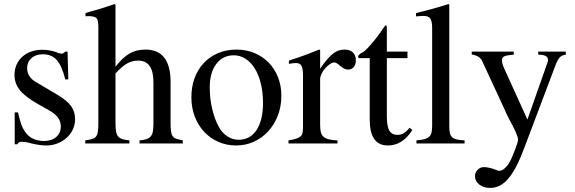

<svg xmlns="http://www.w3.org/2000/svg" viewBox="-20 -703 2818 941"><path d="M300 -314Q283 -381 258 -409Q233 -437 190 -437Q155 -437 134 -418Q113 -399 113 -369Q113 -326 156 -301L264 -237Q309 -210 328.5 -183Q348 -156 348 -118Q348 -92 337 -68.5Q326 -45 306.5 -27.5Q287 -10 261.5 0Q236 10 207 10Q193 10 174 7.5Q155 5 134 0Q117 -5 106 -6.5Q95 -8 88 -8Q79 -8 74.5 -6Q70 -4 65 4H52V-152H68Q78 -109 86.5 -87.5Q95 -66 111 -47Q125 -30 147 -21Q169 -12 195 -12Q233 -12 255.5 -31.5Q278 -51 278 -84Q278 -129 226 -159L168 -192Q104 -228 77.5 -261Q51 -294 51 -336Q51 -363 61 -385.5Q71 -408 89 -424.5Q107 -441 132 -450Q157 -459 187 -459Q224 -459 257 -447Q265 -443 272 -441.5Q279 -440 284 -440Q287 -440 289 -441.5Q291 -443 298 -448L300 -450H311L315 -314Z M546 -102Q546 -76 548.5 -60Q551 -44 558.5 -35Q566 -26 579 -21.5Q592 -17 614 -15V0H398V-15Q420 -18 432.5 -22Q445 -26 451.5 -35Q458 -44 460 -60Q462 -76 462 -102V-573Q462 -605 452.5 -614.5Q443 -624 411 -624Q403 -624 399 -623V-639L426 -647Q447 -653 463 -657.5Q479 -662 492 -666.5Q505 -671 516.5 -674.5Q528 -678 541 -683L546 -680V-376Q581 -421 614.5 -440.5Q648 -460 693 -460Q816 -460 816 -301V-102Q816 -76 818 -60.5Q820 -45 826 -36Q832 -27 844 -23Q856 -19 876 -15V0H664V-15Q686 -17 699 -21.5Q712 -26 719.5 -35.5Q727 -45 729.5 -60.5Q732 -76 732 -102V-300Q732 -406 657 -406Q628 -406 603 -392Q578 -378 546 -343Z M1139 -460Q1187 -460 1227.5 -443Q1268 -426 1297 -396Q1326 -366 1342.5 -324.5Q1359 -283 1359 -234Q1359 -182 1342 -137.5Q1325 -93 1295 -60Q1265 -27 1224.5 -8.5Q1184 10 1137 10Q1090 10 1049.5 -8Q1009 -26 980 -57.5Q951 -89 934.5 -132Q918 -175 918 -226Q918 -278 934 -321Q950 -364 979.5 -395Q1009 -426 1049.5 -443Q1090 -460 1139 -460ZM1126 -432Q1072 -432 1040 -389.5Q1008 -347 1008 -275Q1008 -221 1019.5 -171Q1031 -121 1052 -82Q1068 -52 1094 -35Q1120 -18 1149 -18Q1206 -18 1237.5 -66Q1269 -114 1269 -199Q1269 -250 1258.5 -293Q1248 -336 1229 -367Q1210 -398 1183.5 -415Q1157 -432 1126 -432Z M1396 -406Q1418 -413 1436.5 -419.5Q1455 -426 1472 -432Q1489 -438 1506.5 -445Q1524 -452 1544 -460L1549 -458V-366Q1567 -393 1582.5 -411Q1598 -429 1612 -440Q1626 -451 1639.5 -455.5Q1653 -460 1669 -460Q1695 -460 1709.5 -446Q1724 -432 1724 -407Q1724 -386 1713.5 -374Q1703 -362 1685 -362Q1668 -362 1645 -382Q1628 -397 1619 -397Q1609 -397 1596.5 -388.5Q1584 -380 1573.5 -368Q1563 -356 1556 -341.5Q1549 -327 1549 -315V-90Q1549 -69 1552.5 -55Q1556 -41 1566 -32.5Q1576 -24 1592 -20Q1608 -16 1634 -15V0H1394V-15Q1418 -19 1432 -23.5Q1446 -28 1453.5 -35Q1461 -42 1463 -53.5Q1465 -65 1465 -84V-334Q1465 -367 1457.5 -380.5Q1450 -394 1431 -394Q1415 -394 1396 -390Z M1977 -418H1876V-132Q1876 -84 1888 -63Q1900 -42 1928 -42Q1945 -42 1958.5 -50Q1972 -58 1988 -77L2001 -66Q1953 10 1881 10Q1792 10 1792 -117V-418H1739Q1735 -421 1735 -425Q1735 -433 1752 -444Q1758 -445 1768.5 -454.5Q1779 -464 1792 -478.5Q1805 -493 1820 -511.5Q1835 -530 1849 -551Q1854 -559 1859 -565.5Q1864 -572 1869 -579Q1876 -579 1876 -566V-450H1977Z M2019 -639Q2045 -645 2065.5 -650.5Q2086 -656 2104.5 -661Q2123 -666 2140.5 -671.5Q2158 -677 2178 -683L2182 -681V-84Q2182 -63 2185 -50.5Q2188 -38 2196 -30.5Q2204 -23 2218.5 -19.5Q2233 -16 2257 -15V0H2021V-15Q2045 -17 2060 -21Q2075 -25 2083.5 -33Q2092 -41 2095 -54Q2098 -67 2098 -87V-564Q2098 -599 2089 -612Q2080 -625 2056 -625Q2050 -625 2041.5 -624.5Q2033 -624 2025 -623H2019Z M2753 -435Q2735 -433 2725 -423.5Q2715 -414 2705 -390L2551 18Q2531 72 2511.5 110Q2492 148 2471.5 172Q2451 196 2429 207Q2407 218 2382 218Q2350 218 2329 201.5Q2308 185 2308 160Q2308 142 2321 129Q2334 116 2351 116Q2374 116 2404 127Q2418 134 2429 134Q2440 134 2454 121.5Q2468 109 2479 89Q2485 78 2492 61.5Q2499 45 2505 29Q2511 13 2515 0Q2519 -13 2519 -19Q2519 -30 2507.5 -56Q2496 -82 2475 -120L2460 -150L2457 -158L2343 -404Q2331 -430 2292 -436V-450H2498V-435Q2466 -433 2453 -427.5Q2440 -422 2440 -408Q2440 -393 2450 -370L2565 -117L2662 -393Q2666 -402 2666 -410Q2666 -435 2618 -435V-450H2753Z"/></svg>

Font: Klingon pIqaD vaHbo'
Style: Regular
Weight: 400
Width: 0
Designer: Mike Neff (qa'vaj)
Foundry: Mike Neff and Michael Everson
Version: Version 2.003